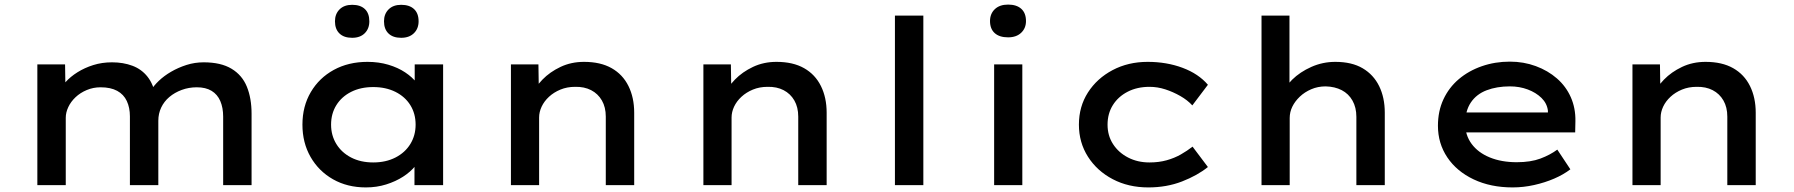

<svg xmlns="http://www.w3.org/2000/svg" viewBox="-20 -808 7832 838"><path d="M143 0V-527H264L266 -399L235 -402Q245 -426 266 -449.5Q287 -473 318 -492.5Q349 -512 387 -524Q425 -536 469 -536Q518 -536 558 -521Q598 -506 624 -473Q650 -440 659 -389L629 -395L637 -411Q650 -433 673 -455Q696 -477 727 -495Q758 -513 794 -524.5Q830 -536 869 -536Q944 -536 990.5 -508Q1037 -480 1057.5 -429.5Q1078 -379 1078 -312V0H954V-299Q954 -338 941.5 -367Q929 -396 903.5 -411.5Q878 -427 839 -427Q804 -427 773 -415.5Q742 -404 719 -384.5Q696 -365 683.5 -338.5Q671 -312 671 -281V0H547V-300Q547 -338 533.5 -367Q520 -396 491.5 -411.5Q463 -427 419 -427Q387 -427 358.5 -415Q330 -403 309.5 -383.5Q289 -364 278 -340.5Q267 -317 267 -294V0Z M1577 10Q1496 10 1433.5 -25.5Q1371 -61 1335.5 -123Q1300 -185 1300 -264Q1300 -344 1336.5 -406Q1373 -468 1437 -503Q1501 -538 1584 -538Q1633 -538 1675 -525.5Q1717 -513 1748.5 -492Q1780 -471 1799.5 -445.5Q1819 -420 1821 -394L1790 -395V-527H1914V0H1789V-137L1816 -134Q1813 -109 1792.5 -83.5Q1772 -58 1739.5 -37Q1707 -16 1665.5 -3Q1624 10 1577 10ZM1609 -99Q1664 -99 1706 -120.5Q1748 -142 1771 -179.5Q1794 -217 1794 -264Q1794 -312 1771 -349Q1748 -386 1706 -407Q1664 -428 1609 -428Q1554 -428 1512.5 -407Q1471 -386 1448 -349Q1425 -312 1425 -264Q1425 -217 1448 -179.5Q1471 -142 1512.5 -120.5Q1554 -99 1609 -99ZM1731 -643Q1695 -643 1675.5 -662Q1656 -681 1656 -715Q1656 -747 1676 -767Q1696 -787 1731 -787Q1767 -787 1787 -768.5Q1807 -750 1807 -715Q1807 -683 1786.5 -663Q1766 -643 1731 -643ZM1517 -643Q1481 -643 1461.5 -662Q1442 -681 1442 -715Q1442 -747 1462 -767Q1482 -787 1517 -787Q1553 -787 1572.5 -768.5Q1592 -750 1592 -715Q1592 -683 1572 -663Q1552 -643 1517 -643Z M2210 0V-527H2330L2332 -397L2299 -389Q2315 -427 2347.5 -460.5Q2380 -494 2426.5 -516Q2473 -538 2529 -538Q2601 -538 2649.5 -510.5Q2698 -483 2723 -432.5Q2748 -382 2748 -316V0H2624V-299Q2624 -340 2607 -369.5Q2590 -399 2560 -414.5Q2530 -430 2490 -429Q2455 -429 2426 -417Q2397 -405 2376 -385.5Q2355 -366 2344 -342.5Q2333 -319 2333 -295V0H2272Q2247 0 2231.5 0Q2216 0 2210 0Z M3050 0V-527H3170L3172 -397L3139 -389Q3155 -427 3187.5 -460.5Q3220 -494 3266.5 -516Q3313 -538 3369 -538Q3441 -538 3489.5 -510.5Q3538 -483 3563 -432.5Q3588 -382 3588 -316V0H3464V-299Q3464 -340 3447 -369.5Q3430 -399 3400 -414.5Q3370 -430 3330 -429Q3295 -429 3266 -417Q3237 -405 3216 -385.5Q3195 -366 3184 -342.5Q3173 -319 3173 -295V0H3112Q3087 0 3071.5 0Q3056 0 3050 0Z M3886 0V-740H4010V0Z M4319 0V-527H4442V0ZM4380 -645Q4342 -645 4321.5 -663.5Q4301 -682 4301 -716Q4301 -748 4322 -768Q4343 -788 4380 -788Q4417 -788 4437.5 -769.5Q4458 -751 4458 -716Q4458 -685 4437 -665Q4416 -645 4380 -645Z M4992 10Q4905 10 4836.5 -26Q4768 -62 4728.5 -124Q4689 -186 4689 -264Q4689 -343 4728.5 -404.5Q4768 -466 4836 -502Q4904 -538 4989 -538Q5072 -538 5141.5 -512Q5211 -486 5252 -438L5184 -348Q5163 -371 5131.5 -389Q5100 -407 5066 -418Q5032 -429 4997 -429Q4943 -429 4901.5 -407.5Q4860 -386 4837 -349Q4814 -312 4814 -264Q4814 -216 4838 -179Q4862 -142 4903.5 -120.5Q4945 -99 4997 -99Q5038 -99 5072 -108.5Q5106 -118 5134 -134Q5162 -150 5185 -168L5252 -79Q5206 -42 5139 -16Q5072 10 4992 10Z M5486 0V-740H5608V-397L5575 -388Q5585 -426 5619.5 -460Q5654 -494 5703.5 -516Q5753 -538 5808 -538Q5880 -538 5927.5 -510Q5975 -482 5999.5 -432Q6024 -382 6024 -316V0H5900V-298Q5900 -339 5883 -369Q5866 -399 5836 -414.5Q5806 -430 5766 -431Q5732 -431 5703 -418.5Q5674 -406 5653 -386Q5632 -366 5620.5 -342.5Q5609 -319 5609 -293V0H5548Q5523 0 5507.5 0Q5492 0 5486 0Z M6582 10Q6486 10 6412 -25Q6338 -60 6297 -121Q6256 -182 6256 -259Q6256 -323 6280 -374.5Q6304 -426 6347 -462.5Q6390 -499 6447.5 -519Q6505 -539 6570 -539Q6630 -539 6683 -519.5Q6736 -500 6775.5 -465.5Q6815 -431 6836 -383.5Q6857 -336 6856 -279L6855 -230H6350L6327 -317H6752L6736 -303V-325Q6732 -357 6708 -380.5Q6684 -404 6648 -417.5Q6612 -431 6570 -431Q6513 -431 6468.5 -414Q6424 -397 6399.5 -360.5Q6375 -324 6375 -268Q6375 -218 6403 -180Q6431 -142 6482 -121Q6533 -100 6600 -100Q6661 -100 6703.5 -116Q6746 -132 6777 -155L6834 -69Q6804 -46 6763.5 -28.5Q6723 -11 6676 -0.5Q6629 10 6582 10Z M7105 0V-527H7225L7227 -397L7194 -389Q7210 -427 7242.5 -460.5Q7275 -494 7321.5 -516Q7368 -538 7424 -538Q7496 -538 7544.5 -510.5Q7593 -483 7618 -432.5Q7643 -382 7643 -316V0H7519V-299Q7519 -340 7502 -369.5Q7485 -399 7455 -414.5Q7425 -430 7385 -429Q7350 -429 7321 -417Q7292 -405 7271 -385.5Q7250 -366 7239 -342.5Q7228 -319 7228 -295V0H7167Q7142 0 7126.5 0Q7111 0 7105 0Z"/></svg>

Font: Lexend Giga Medium
Style: Regular
Weight: 500
Designer: Bonnie Shaver-Troup, Thomas Jockin
Foundry: Lexend
Version: Version 1.007